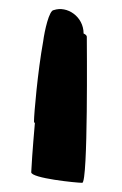

<svg xmlns="http://www.w3.org/2000/svg" viewBox="-20 -512 265 418"><path d="M48 -137C48 -124 146 -114 159 -114C172 -114 169 -420 169 -432C169 -434 167 -437 162 -439C162 -476 126 -500 97 -490C87 -490 77 -445 74 -422C62 -356 54 -263 54 -248C54 -245 55 -244 56 -245C51 -189 48 -142 48 -137Z"/></svg>

Font: Ampere
Style: Ext
Weight: 400
Version: Version 1